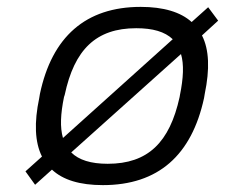

<svg xmlns="http://www.w3.org/2000/svg" viewBox="-20 -529 654 558"><path d="M96 -256 94 -244C79 -173 81 -116 102 -74L54 -31L82 8L131 -36C163 -6 212 9 279 9C440 9 537 -78 573 -244L575 -256C590 -328 588 -385 567 -426L614 -469L585 -508L537 -465C505 -494 455 -509 389 -509C229 -509 131 -422 96 -256ZM163 -128C154 -159 156 -198 166 -247L168 -253C196 -385 259 -447 376 -447C424 -447 459 -437 482 -415ZM187 -86 506 -372C515 -342 513 -302 503 -253L502 -247C473 -115 410 -53 293 -53C244 -53 209 -64 187 -86Z"/></svg>

Font: LT Wave Text Light Italic
Style: Regular
Weight: 300
Designer: Daniel Lyons
Version: Version 2.5 (Glyphs App)